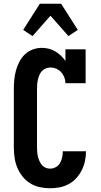

<svg xmlns="http://www.w3.org/2000/svg" viewBox="-20 -999 540 1027"><path d="M248 8Q220 8 192.5 2Q165 -4 141.5 -18.5Q118 -33 100.5 -55Q83 -77 72.5 -102.5Q62 -128 58 -155.5Q54 -183 54 -210V-525Q54 -549 56.5 -574Q59 -599 65.5 -622.5Q72 -646 83.5 -668.5Q95 -691 113 -708Q131 -725 154.5 -734Q178 -743 203 -743Q222 -743 240.5 -738.5Q259 -734 275 -724.5Q291 -715 305 -702Q319 -689 330 -673V-735H438V-554H330Q330 -570 324 -585.5Q318 -601 307 -613Q296 -625 281 -631.5Q266 -638 250 -638Q237 -638 225 -633Q213 -628 204.5 -619Q196 -610 191 -598.5Q186 -587 183 -574.5Q180 -562 179 -549.5Q178 -537 178 -525V-210Q178 -198 179 -185.5Q180 -173 183 -161Q186 -149 191 -137.5Q196 -126 204 -116.5Q212 -107 223.5 -102Q235 -97 248 -97Q264 -97 278.5 -105Q293 -113 301 -127Q309 -141 312.5 -157Q316 -173 316 -190H440Q440 -164 434.5 -138Q429 -112 417.5 -89Q406 -66 388.5 -46.5Q371 -27 348 -14.5Q325 -2 299.5 3Q274 8 248 8ZM154 -806 104 -839 193 -979H307L396 -839L346 -806L250 -915Z"/></svg>

Font: Iosevka Curly Slab Extrabold
Style: Regular
Weight: 800
Monospace: yes
Designer: Belleve Invis
Foundry: Belleve Invis
Version: Version 22.1.2; ttfautohint (v1.8.4)